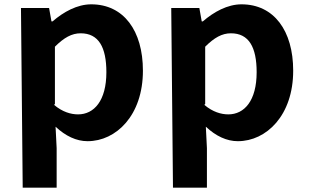

<svg xmlns="http://www.w3.org/2000/svg" viewBox="-20 -595 1430 888"><path d="M85 273H242V90L237 -9C283 34 333 58 385 58C517 58 641 -61 641 -268C641 -453 552 -575 402 -575C337 -575 274 -540 223 -496H218L207 -558H77ZM234 -114V-379C276 -421 312 -441 353 -441C436 -441 472 -377 472 -261C472 -129 415 -66 341 -66C308 -66 269 -77 230 -110Z M780 273H937V90L932 -9C978 34 1028 58 1080 58C1212 58 1336 -61 1336 -268C1336 -453 1247 -575 1097 -575C1032 -575 969 -540 918 -496H913L902 -558H772ZM929 -114V-379C971 -421 1007 -441 1048 -441C1131 -441 1167 -377 1167 -261C1167 -129 1110 -66 1036 -66C1003 -66 964 -77 925 -110Z"/></svg>

Font: GenEiGothic-pro-Regular
Style: Bold
Weight: 700
Designer: Ryoko NISHIZUKA (kana & ideographs); Paul D. Hunt (Latin, Greek & Cyrillic); Wenlong ZHANG (bopomofo); Sandoll Communica
Foundry: Adobe Systems Incorporated; o_tamon
Version: Version 1.000.140830